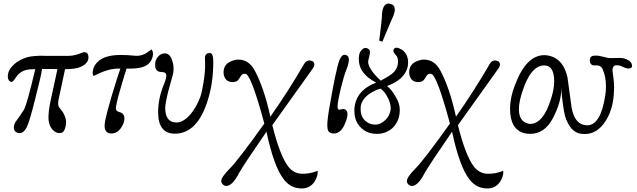

<svg xmlns="http://www.w3.org/2000/svg" viewBox="-20 -748 3595 1083"><path d="M479 -424Q479 -392 438 -372Q405 -357 347 -358L312 -194Q303 -157 314 -142L334 -116Q348 -93 352 -70Q355 -51 348 -28Q341 0 323 2Q299 6 279 -14Q259 -33 254 -69Q250 -111 268 -192L304 -358Q292 -359 217 -359Q213 -324 182 -204Q151 -78 136 -43Q118 3 90 3Q86 3 78 1Q58 -7 58 -28Q58 -42 66 -58Q95 -97 115 -129Q132 -159 179 -358Q146 -358 126 -353Q99 -346 78 -323Q72 -315 61 -299Q51 -284 42 -286Q24 -292 24 -317Q24 -344 42 -366Q74 -407 133 -425Q162 -434 238 -434Q179 -433 237 -433Q264 -433 367 -433Q388 -433 407.5 -438.5Q427 -444 438.5 -449Q450 -454 452 -454Q458 -454 461 -453Q479 -450 479 -424Z M837 -466Q843 -458 843 -444Q843 -420 826 -397Q799 -361 715 -361H694Q687 -343 661 -253Q631 -150 634 -133Q635 -123 647 -118Q665 -113 669 -109Q682 -99 682 -79Q682 -57 666 -32Q644 5 608 5Q602 5 594 3Q570 -6 570 -36Q570 -46 573 -67Q579 -99 607 -197Q642 -314 659 -361Q595 -365 510 -320Q503 -320 503 -338Q503 -361 516 -381Q552 -438 660 -438Q698 -438 737 -434Q742 -433 750 -433Q783 -433 809 -451Q835 -469 833 -469Q835 -469 837 -466Z M1183 -399Q1183 -286 1155 -193Q1126 -93 1078 -43Q1030 7 964 6Q873 4 872 -111Q871 -194 907 -278Q923 -318 916 -332Q910 -340 900 -341Q880 -343 879 -343Q855 -350 855 -382Q855 -408 868 -424Q882 -444 906 -447Q938 -449 951 -407Q959 -386 959 -361Q959 -337 952 -316L928 -229Q914 -173 912 -143Q911 -76 951 -61Q962 -57 975 -57Q1015 -57 1056 -105Q1089 -146 1109 -199Q1119 -226 1127 -277Q1138 -344 1137 -387Q1136 -412 1136 -427Q1140 -449 1164 -449Q1183 -449 1183 -399Z M1770 216 1772 218V222Q1772 248 1754 277Q1728 315 1682 315Q1620 315 1581 264Q1525 193 1483 -5Q1358 176 1329 227Q1291 301 1256 301Q1248 301 1240 295Q1228 286 1228 273Q1228 251 1276 203Q1323 156 1471 -51Q1398 -322 1366 -331Q1363 -332 1358 -332Q1346 -332 1337 -317Q1326 -299 1322 -295Q1311 -285 1293 -285Q1256 -285 1245 -317Q1241 -326 1241 -340Q1241 -391 1296 -407Q1311 -412 1323 -412Q1384 -412 1417 -350Q1469 -253 1505 -90Q1604 -230 1697 -390Q1708 -407 1725 -407Q1734 -407 1744 -402Q1753 -396 1753 -384Q1753 -373 1744 -361L1516 -42Q1559 131 1607 193Q1636 229 1680 232Q1725 234 1770 216Z M1933 -353Q1921 -324 1904 -256Q1884 -173 1884 -146Q1884 -129 1894 -129Q1898 -130 1907 -132Q1916 -134 1924 -132Q1940 -126 1940 -104Q1940 -77 1918 -34Q1897 5 1863 5Q1847 5 1837 -3Q1823 -14 1827 -62Q1830 -104 1853 -226Q1870 -319 1884 -375Q1900 -439 1923 -439Q1927 -439 1930 -438Q1948 -434 1948 -411Q1948 -390 1933 -353Z M2183 -726Q2207 -720 2207 -694Q2207 -680 2199 -659Q2194 -651 2137 -513L2119 -519Q2135 -640 2135 -673Q2141 -728 2172 -728Q2175 -728 2183 -726ZM2278 -365Q2257 -296 2163 -263Q2189 -243 2210 -205Q2235 -165 2235 -131Q2236 -65 2192 -24Q2153 8 2105 7Q2054 7 2020 -24Q1979 -60 1979 -122V-136Q1988 -239 2102 -282Q2014 -327 2005 -397Q2000 -444 2018 -464Q2035 -484 2055 -474Q2072 -464 2065 -439Q2055 -404 2057 -391Q2068 -347 2128 -293Q2164 -313 2173 -319Q2201 -337 2207 -348Q2225 -369 2225 -401Q2225 -425 2214 -436Q2199 -452 2199 -460Q2199 -479 2217 -479Q2228 -479 2248 -467Q2282 -443 2282 -395Q2282 -380 2278 -365ZM2184 -134Q2185 -166 2164 -203Q2149 -232 2127 -248Q2100 -242 2064 -219Q2021 -188 2015 -149Q2014 -143 2014 -133Q2014 -93 2038 -69Q2062 -45 2098 -45Q2125 -45 2150 -68Q2179 -93 2184 -134Z M2817 216 2819 218V222Q2819 248 2801 277Q2775 315 2729 315Q2667 315 2628 264Q2572 193 2530 -5Q2405 176 2376 227Q2338 301 2303 301Q2295 301 2287 295Q2275 286 2275 273Q2275 251 2323 203Q2370 156 2518 -51Q2445 -322 2413 -331Q2410 -332 2405 -332Q2393 -332 2384 -317Q2373 -299 2369 -295Q2358 -285 2340 -285Q2303 -285 2292 -317Q2288 -326 2288 -340Q2288 -391 2343 -407Q2358 -412 2370 -412Q2431 -412 2464 -350Q2516 -253 2552 -90Q2651 -230 2744 -390Q2755 -407 2772 -407Q2781 -407 2791 -402Q2800 -396 2800 -384Q2800 -373 2791 -361L2563 -42Q2606 131 2654 193Q2683 229 2727 232Q2772 234 2817 216Z M3535 -363Q3522 -357 3493 -371Q3475 -380 3459 -380Q3443 -380 3439 -370Q3435 -363 3435 -353Q3435 -345 3439 -317Q3444 -282 3444 -254Q3444 -241 3442 -213Q3436 -130 3397 -67Q3350 8 3278 8Q3266 8 3260 7Q3196 0 3167 -94Q3155 -142 3145 -253Q3150 -179 3097 -78Q3051 7 2970 7Q2951 7 2936 3Q2857 -19 2857 -135Q2857 -198 2885 -269Q2948 -437 3051 -437Q3066 -437 3084 -432Q3159 -411 3181 -311Q3187 -264 3204 -142Q3220 -54 3275 -43Q3285 -41 3291 -41Q3369 -41 3394 -210Q3398 -233 3398 -261Q3398 -316 3379 -358Q3369 -382 3336 -379Q3322 -378 3314.5 -385.5Q3307 -393 3307 -408Q3307 -433 3332 -434Q3351 -436 3372 -430L3412 -421Q3422 -420 3463 -421Q3496 -423 3515 -413Q3545 -400 3545 -376Q3545 -366 3535 -363ZM3087 -187Q3106 -244 3106 -290Q3106 -364 3066 -377Q3056 -379 3050 -379Q2972 -379 2924 -224Q2907 -170 2907 -132Q2907 -65 2956 -52Q2962 -49 2969 -49Q3044 -49 3087 -187Z"/></svg>

Font: GFS Baskerville
Style: Regular
Weight: 400
Designer: George Matthiopoulos
Foundry: George Matthiopoulos
Version: Version 1.0